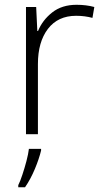

<svg xmlns="http://www.w3.org/2000/svg" viewBox="-20 -560 429 801"><path d="M299.3 -540Q339.8 -540 373.5 -530.8L365.7 -485.4Q349.6 -489.7 333 -491.9Q316.4 -494.1 297.4 -494.1Q221.7 -494.1 179.9 -439.5Q138.2 -384.8 138.2 -293V0H88.4V-530.8H130.9L135.7 -430.7H138.7Q157.2 -476.1 197.8 -508.1Q238.3 -540 299.3 -540ZM151.4 61V67.9Q143.1 102.5 125.5 144.8Q107.9 187 84.5 221.2H56.2V212.4Q64 197.3 73.2 169.4Q82.5 141.6 90.3 112.1Q98.1 82.5 100.6 61Z"/></svg>

Font: Open Sans Light
Style: Regular
Weight: 300
Designer: Monotype Design Team
Foundry: Monotype Imaging Inc.
Version: Version 3.000; ttfautohint (v1.8.4)